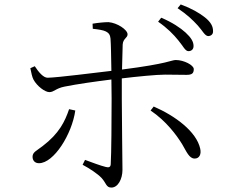

<svg xmlns="http://www.w3.org/2000/svg" viewBox="-20 -820 1040 867"><path d="M785 -638C807 -612 816 -589 831 -589C844 -589 854 -597 854 -612C854 -632 843 -650 818 -673C795 -694 758 -719 708 -740L694 -722C736 -693 764 -664 785 -638ZM873 -705C895 -681 905 -657 921 -657C934 -658 943 -666 942 -680C942 -701 932 -720 906 -741C881 -761 845 -782 796 -800L782 -783C825 -754 849 -731 873 -705ZM803 -168C822 -136 834 -104 859 -104C880 -104 890 -123 884 -149C867 -226 771 -297 674 -339L660 -321C731 -273 778 -209 803 -168ZM292 -327C273 -271 247 -217 172 -160C145 -139 127 -133 127 -112C127 -97 136 -83 156 -83C223 -83 305 -214 320 -321ZM117 -512C121 -493 125 -472 131 -461C147 -431 183 -404 203 -404C224 -404 231 -421 272 -429C326 -440 418 -453 483 -461L484 -375C484 -290 483 -123 480 -78C479 -64 470 -63 458 -66C433 -72 394 -87 364 -98L353 -76C385 -59 420 -36 439 -16C460 7 459 27 483 27C513 27 533 -12 533 -53C533 -77 530 -305 530 -373V-466C597 -474 686 -483 726 -483C766 -483 794 -482 822 -482C846 -482 855 -488 855 -508C855 -526 810 -549 774 -549C753 -549 743 -533 531 -506C532 -552 533 -595 534 -619C536 -647 556 -648 556 -665C556 -686 509 -717 470 -720C451 -720 421 -717 398 -713L399 -690C454 -684 476 -678 479 -646C481 -621 482 -561 483 -500C412 -492 243 -470 196 -469C176 -468 154 -495 137 -521Z"/></svg>

Font: Noto Serif HK Light
Style: Regular
Weight: 300
Designer: Ryoko NISHIZUKA 西塚涼子 (kana & ideographs); Frank Grießhammer (Latin, Greek & Cyrillic); Wenlong ZHANG 张文龙 (bopomofo); San
Foundry: Adobe
Version: Version 2.001;hotconv 1.1.0;makeotfexe 2.6.0